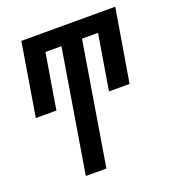

<svg xmlns="http://www.w3.org/2000/svg" viewBox="-133 -636 866 947"><g transform="rotate(-20 300.0 -162.5)"><path d="M156 205 262 -438H178L130 -148H22L85 -530H578L514 -148H406L454 -438H370L264 205Z"/></g></svg>

Font: Iosevka Slab Semibold Extended
Style: Italic
Weight: 600
Width: 7
Italic angle: -9°
Monospace: yes
Designer: Belleve Invis
Foundry: Belleve Invis
Version: Version 11.1.0; ttfautohint (v1.8.3)